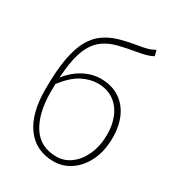

<svg xmlns="http://www.w3.org/2000/svg" viewBox="-177 -840 885 962"><g transform="rotate(30 265.0 -359.0)"><path d="M278 12Q176 12 119 -64Q62 -140 62 -282Q62 -388 75 -459.5Q88 -531 113 -575Q138 -619 174.5 -644Q211 -669 257.5 -682Q304 -695 360 -704Q385 -708 398.5 -711.5Q412 -715 422 -719Q432 -723 446 -730L454 -698Q435 -688 415 -682.5Q395 -677 366 -672Q311 -663 267.5 -652Q224 -641 191 -619Q158 -597 136 -557Q114 -517 103 -450Q92 -383 92 -282Q92 -161 138 -88.5Q184 -16 278 -16Q324 -16 361.5 -44.5Q399 -73 421.5 -123.5Q444 -174 444 -240Q444 -295 425 -340Q406 -385 368.5 -411.5Q331 -438 276 -438Q233 -438 186.5 -414.5Q140 -391 90 -326V-362Q129 -413 178 -439.5Q227 -466 278 -466Q340 -466 384.5 -437.5Q429 -409 452.5 -358Q476 -307 476 -240Q476 -162 448.5 -105.5Q421 -49 376 -18.5Q331 12 278 12Z"/></g></svg>

Font: Source Sans 3
Style: Regular
Weight: 200
Designer: Paul D. Hunt
Foundry: Adobe
Version: Version 3.046;hotconv 1.0.118;makeotfexe 2.5.65603